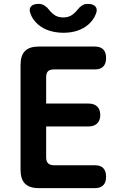

<svg xmlns="http://www.w3.org/2000/svg" viewBox="-20 -970 640 990"><path d="M218 -436H437Q465 -436 481 -421Q497 -406 497 -377Q497 -349 481 -333.5Q465 -318 437 -318H218V-158Q218 -138 228 -128Q238 -118 258 -118H469Q498 -118 512.5 -103Q527 -88 527 -59Q527 -30 512.5 -15Q498 0 469 0H180Q132 0 109 -23Q86 -46 86 -94V-636Q86 -684 109 -707Q132 -730 180 -730H469Q498 -730 512.5 -715Q527 -700 527 -671Q527 -642 512.5 -627Q498 -612 469 -612H258Q237 -612 227.5 -602.5Q218 -593 218 -572ZM137 -900Q128 -923 139.5 -936.5Q151 -950 179 -950Q189 -950 196.5 -947.5Q204 -945 210 -941Q223 -933 232 -920.5Q241 -908 255 -897Q275 -880 306 -880Q337 -880 357 -897Q370 -907 379 -919Q388 -931 399 -939Q406 -944 413.5 -947Q421 -950 432 -950Q460 -950 472 -936.5Q484 -923 475 -900Q463 -867 435 -843Q386 -801 306 -801Q226 -802 177 -843Q148 -868 137 -900Z"/></svg>

Font: Maple Mono
Style: Bold
Weight: 700
Monospace: yes
Designer: subframe7536
Version: Version 7.200